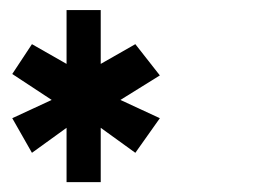

<svg xmlns="http://www.w3.org/2000/svg" viewBox="-20 -620 519 390"><path d="M115.2 -250V-360.4L44.9 -309.6L4.9 -379.9L85 -417L4.9 -469.7L44.9 -530.3L115.2 -490.2V-599.6H184.6V-490.2L254.9 -530.3L304.7 -466.8L224.6 -417L304.7 -379.9L254.9 -309.6L184.6 -360.4V-250Z"/></svg>

Font: Geo
Style: Regular
Weight: 500
Version: Version 001.2